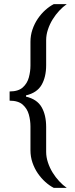

<svg xmlns="http://www.w3.org/2000/svg" viewBox="-20 -763 364 933"><path d="M241.4 150Q221 139.6 200.6 121.5Q180.3 103.3 163.8 79.4Q147.4 55.5 137.7 27Q128 -1.5 128 -32.7V-148.7Q128 -177.5 120.2 -206.2Q112.4 -234.8 90.6 -254.3Q68.7 -273.8 26.7 -273.8V-318.6Q68.7 -318.6 90.6 -338.1Q112.4 -357.6 120.2 -386.8Q128 -416 128 -444.3V-559.8Q128 -591 137.7 -619.5Q147.4 -648 163.8 -672.2Q180.3 -696.3 200.6 -714.5Q221 -732.6 241.4 -743H304.5Q285.8 -730.1 267.9 -710.9Q250 -691.7 235.7 -668.5Q221.4 -645.3 212.9 -619.4Q204.3 -593.6 204.3 -568V-446.5Q204.3 -389 182.1 -350.5Q159.8 -312 106.3 -299.5V-293.5Q159.8 -281 182.1 -242.5Q204.3 -204 204.3 -146V-25Q204.3 0.6 212.9 26.4Q221.4 52.3 235.7 75.5Q250 98.7 267.9 117.9Q285.8 137.1 304.5 150Z"/></svg>

Font: Saira Thin
Style: Regular
Weight: 100
Designer: Hector Gatti with collaboration of the Omnibus-Type team
Foundry: Omnibus-Type
Version: Version 1.101